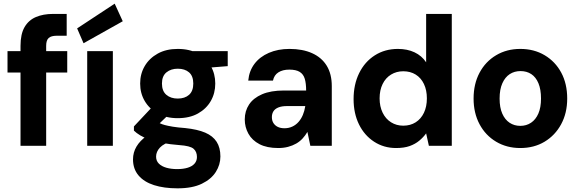

<svg xmlns="http://www.w3.org/2000/svg" viewBox="-20 -796 3168 1048"><path d="M92 0V-546Q92 -610 114 -648Q136 -686 176 -703Q216 -720 269 -720H344V-601H291Q259 -601 245.5 -588.5Q232 -576 232 -546V0ZM21 -400V-517H347V-400Z M456 0V-517H596V0ZM436 -560 401 -641 606 -776 650 -680Z M949 232Q875 232 820.5 214.5Q766 197 736 161.5Q706 126 706 74Q706 36 725 4Q744 -28 780 -53.5Q816 -79 868 -97L922 -27Q874 -13 853 9.5Q832 32 832 59Q832 82 847 97Q862 112 888 119.5Q914 127 947 127Q980 127 1004.5 119.5Q1029 112 1042 97Q1055 82 1055 61Q1055 32 1036.5 16Q1018 0 959 -4Q908 -8 867.5 -15.5Q827 -23 797 -33.5Q767 -44 745.5 -57Q724 -70 711 -83V-106L820 -222L922 -191L790 -64L831 -136Q841 -129 852 -123.5Q863 -118 879.5 -113.5Q896 -109 923 -104.5Q950 -100 991 -97Q1058 -90 1100 -72Q1142 -54 1162.5 -22Q1183 10 1183 58Q1183 103 1158 142.5Q1133 182 1081.5 207Q1030 232 949 232ZM950 -151Q887 -151 841 -176.5Q795 -202 770 -244.5Q745 -287 745 -340Q745 -393 770 -435.5Q795 -478 841 -503.5Q887 -529 950 -529Q1015 -529 1060.5 -503.5Q1106 -478 1130.5 -435.5Q1155 -393 1155 -340Q1155 -287 1130.5 -244.5Q1106 -202 1060.5 -176.5Q1015 -151 950 -151ZM950 -258Q989 -258 1012 -278.5Q1035 -299 1035 -340Q1035 -381 1012 -401Q989 -421 950 -421Q913 -421 888.5 -401Q864 -381 864 -340Q864 -299 888 -278.5Q912 -258 950 -258ZM1037 -420 1015 -517H1223V-435Z M1499 12Q1437 12 1396.5 -9Q1356 -30 1336 -66Q1316 -102 1316 -144Q1316 -190 1339.5 -225.5Q1363 -261 1410.5 -281.5Q1458 -302 1530 -302H1651Q1651 -341 1643.5 -366Q1636 -391 1616 -403.5Q1596 -416 1559 -416Q1523 -416 1499.5 -401Q1476 -386 1470 -356H1335Q1340 -409 1369 -447.5Q1398 -486 1447.5 -507.5Q1497 -529 1560 -529Q1632 -529 1684 -505.5Q1736 -482 1763.5 -437Q1791 -392 1791 -326V0H1674L1658 -76Q1647 -57 1632 -40.5Q1617 -24 1597 -12.5Q1577 -1 1552.5 5.5Q1528 12 1499 12ZM1533 -96Q1556 -96 1575.5 -105Q1595 -114 1609.5 -130.5Q1624 -147 1633 -168.5Q1642 -190 1646 -215V-217H1546Q1518 -217 1499.5 -209.5Q1481 -202 1472.5 -188.5Q1464 -175 1464 -157Q1464 -137 1473 -123.5Q1482 -110 1497 -103Q1512 -96 1533 -96Z M2142 12Q2075 12 2022 -22.5Q1969 -57 1939.5 -117Q1910 -177 1910 -255Q1910 -335 1940.5 -397Q1971 -459 2026 -494Q2081 -529 2152 -529Q2203 -529 2242.5 -510.5Q2282 -492 2306 -456V-720H2446V0H2321L2306 -68Q2291 -47 2269 -28.5Q2247 -10 2216.5 1Q2186 12 2142 12ZM2181 -110Q2220 -110 2249 -128.5Q2278 -147 2294 -180.5Q2310 -214 2310 -259Q2310 -304 2294 -337.5Q2278 -371 2249 -389Q2220 -407 2181 -407Q2144 -407 2114.5 -389Q2085 -371 2068.5 -337.5Q2052 -304 2052 -259Q2052 -215 2068.5 -181Q2085 -147 2114.5 -128.5Q2144 -110 2181 -110Z M2820 12Q2746 12 2688 -22.5Q2630 -57 2597.5 -118Q2565 -179 2565 -258Q2565 -338 2597.5 -399Q2630 -460 2688 -494.5Q2746 -529 2820 -529Q2895 -529 2953 -494.5Q3011 -460 3043.5 -399.5Q3076 -339 3076 -258Q3076 -179 3043 -118Q3010 -57 2952.5 -22.5Q2895 12 2820 12ZM2820 -109Q2853 -109 2878.5 -126Q2904 -143 2918.5 -176Q2933 -209 2933 -258Q2933 -308 2919 -341.5Q2905 -375 2880 -391.5Q2855 -408 2821 -408Q2788 -408 2762.5 -391.5Q2737 -375 2722 -341.5Q2707 -308 2707 -258Q2707 -209 2721.5 -176Q2736 -143 2761.5 -126Q2787 -109 2820 -109Z"/></svg>

Font: DM Sans 11pt ExtraBold
Style: Regular
Weight: 800
Version: Version 4.004;gftools[0.9.30]